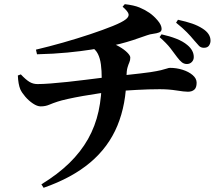

<svg xmlns="http://www.w3.org/2000/svg" viewBox="-20 -821 1040 908"><path d="M863.9 -518.3Q850.5 -518.3 840.3 -526.2Q830 -534.2 817.4 -551Q803.6 -570.3 785.5 -593.5Q767.4 -616.7 734.7 -645.4L743.9 -658.6Q781.6 -650.4 813.4 -638Q845.3 -625.6 865.9 -608.1Q896.4 -582.9 896.4 -551.2Q896.4 -537.3 887.1 -527.8Q877.8 -518.3 863.9 -518.3ZM175.8 50.7Q253.5 3.1 307.8 -49.8Q362 -102.7 396.3 -163.5Q430.6 -224.3 446.1 -295Q461.6 -365.7 461.1 -449Q461.1 -487.2 457.2 -516.1Q453.4 -545.1 442.9 -566.2Q432.4 -587.3 410.6 -599.9L489.8 -622.7Q520.2 -614.5 544.4 -600.3Q568.7 -586.1 582.4 -572Q596.2 -557.9 596.2 -548.9Q596.2 -535.8 591.7 -526.1Q587.3 -516.4 583 -501.7Q578.6 -486.9 577.9 -457.5Q577.1 -328 535.1 -226.6Q493.1 -125.2 406.5 -52.3Q320 20.5 186.2 67.1ZM172.5 -317.9Q155.9 -317.9 136 -331.3Q116 -344.6 99.6 -363.7Q83.2 -382.9 76.1 -398.5Q66.1 -423 64.4 -464L78.5 -469.2Q102 -444.3 119.1 -433.9Q136.3 -423.4 157.2 -423.4Q182.3 -423.4 220 -426.3Q257.7 -429.1 300 -433.7Q342.4 -438.3 382.9 -443.4Q423.5 -448.5 455.4 -452.4Q487.4 -456.2 504.2 -458.2Q546.2 -463 580.6 -466.6Q615.1 -470.2 643.1 -473.6Q671 -477 691.5 -479.8Q723.5 -484.8 741.3 -489.1Q759.1 -493.4 768.5 -496.7Q778 -500.1 783.9 -500.1Q814.5 -500.1 843.3 -491.1Q872.2 -482 891 -466Q909.9 -449.9 909.9 -429.9Q909.9 -406.1 898.6 -396.7Q887.3 -387.2 868.7 -387.2Q851.4 -387.2 814.5 -393.2Q777.6 -399.1 735.3 -399.1Q709.1 -399.1 682 -398.3Q654.8 -397.5 626.8 -395.9Q598.7 -394.3 571.2 -392.5Q543.7 -390.7 516.9 -388Q488.3 -385.3 449.9 -379.7Q411.5 -374.1 372.1 -367.1Q332.8 -360.2 300.6 -353Q268.4 -345.8 252.1 -340.3Q230.8 -333.4 212.7 -325.7Q194.6 -317.9 172.5 -317.9ZM150 -586.2Q211.6 -600.8 278.4 -619.7Q345.2 -638.7 406.7 -659.2Q468.3 -679.8 513.6 -698.1Q558.8 -716.4 575.3 -729.9Q590 -741.5 588.2 -753.7Q586.4 -765.8 559.8 -789.3L570.1 -801.3Q614.1 -796.3 639.6 -785.6Q665.1 -775 686.5 -760.4Q706.5 -746.6 725.4 -724.5Q744.3 -702.5 744.3 -684.2Q744.3 -672.1 732.6 -667.6Q721 -663.2 705 -661.2Q689 -659.2 675.5 -654.2Q639 -641 608.2 -631.1Q577.4 -621.2 548 -613.7Q518.5 -606.3 484.4 -599Q460.2 -594.2 412.4 -586.6Q364.5 -578.9 299.2 -572.5Q233.9 -566.1 155 -564.3ZM944.1 -595Q929.7 -595 920.8 -604.5Q911.9 -613.9 897.1 -631.2Q882.8 -649 863.7 -668.4Q844.7 -687.9 812.7 -713.7L821.6 -727.6Q861.5 -718.9 888.9 -709.4Q916.2 -699.9 937.6 -686.1Q975.6 -662.1 975.6 -628.7Q975.6 -616.3 968.5 -605.6Q961.4 -595 944.1 -595Z"/></svg>

Font: Noto Serif HK ExtraLight
Style: Regular
Weight: 200
Designer: Ryoko NISHIZUKA 西塚涼子 (kana & ideographs); Frank Grießhammer (Latin, Greek & Cyrillic); Wenlong ZHANG 张文龙 (bopomofo); San
Foundry: Adobe
Version: Version 2.002-H1;hotconv 1.1.0;makeotfexe 2.6.0